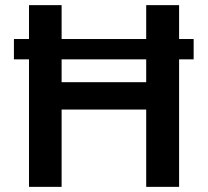

<svg xmlns="http://www.w3.org/2000/svg" viewBox="-20 -727 809 747"><path d="M733.4 -496.1H676.8V0H548.8V-300.8H219.7V0H92.8V-496.1H34.2V-575.2H92.8V-707H219.7V-575.2H548.8V-707H676.8V-575.2H733.4ZM548.8 -407.2V-496.1H219.7V-407.2Z"/></svg>

Font: Pretendard JP SemiBold
Style: Regular
Weight: 600
Designer: Base glyphs from Inter by Rasmus Andersson; Hangeul glyphs from Noto Sans CJK(Source Han Sans) by Jang Soo-young and Kan
Foundry: Kil Hyung-jin
Version: Version 1.309